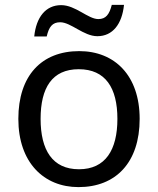

<svg xmlns="http://www.w3.org/2000/svg" viewBox="-20 -755 645 785"><path d="M120 -606H171C180 -645 194 -664 226 -664C270 -664 322 -607 378 -607C441 -607 479 -657 487 -735H437C427 -696 413 -677 382 -677C340 -677 289 -734 230 -734C167 -734 128 -685 120 -606ZM551 -269C551 -446 449 -546 304 -546C150 -546 55 -446 55 -269C55 -91 159 10 301 10C454 10 551 -91 551 -269ZM146 -269C146 -396 193 -472 302 -472C411 -472 460 -396 460 -269C460 -142 411 -63 303 -63C194 -63 146 -142 146 -269Z"/></svg>

Font: Noto Sans Gurmukhi UI
Style: Regular
Weight: 400
Designer: Jelle Bosma - Monotype Design Team
Foundry: Monotype Imaging Inc.
Version: Version 2.004